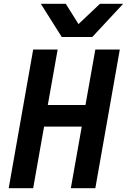

<svg xmlns="http://www.w3.org/2000/svg" viewBox="-20 -984 664 1004"><path d="M153.5 -725H281.5L230 -435H427L478.5 -725H606.5L478.5 0H350.5L407.5 -322H210.5L153.5 0H25.5ZM193.5 -964H324L390.5 -858L502.5 -964H624L462.5 -790.5H303Z"/></svg>

Font: JuliaMono BoldItalic
Style: Regular
Weight: 700
Italic angle: -9°
Monospace: yes
Designer: cormullion
Foundry: corm
Version: Version 0.049; ttfautohint (v1.8.4)